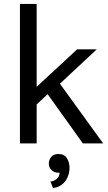

<svg xmlns="http://www.w3.org/2000/svg" viewBox="-20 -720 543 964"><path d="M219.2 -247.1 164.1 -195.8V0H80.1V-700.2H164.1V-284.2L367.2 -472.2H465.8L280.8 -299.8L498 0H396ZM329.1 123Q329.1 135.7 325.7 150.9Q321.8 167 313 182.1Q304.2 196.8 288.1 208.5Q271.5 220.7 246.1 224.1L232.9 190.9Q250 190.9 264.2 178.7Q278.8 166 278.8 148.9V146Q277.8 147 276.9 147H270Q252.9 147 238.8 133.8Q225.1 120.6 225.1 101.1Q225.1 84 236.8 68.4Q248.5 53.2 273.9 53.2Q302.7 53.2 315.9 74.2Q329.1 95.2 329.1 123Z"/></svg>

Font: Post Grotesk Regular
Style: Regular
Weight: 500
Version: 0.900; ttfautohint (v0.96) -l 8 -r 50 -G 200 -x 14 -w "gGD" 